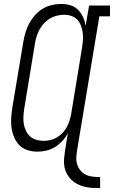

<svg xmlns="http://www.w3.org/2000/svg" viewBox="-20 -763 579 976"><path d="M489 193Q468 193 448 192Q428 191 408.5 186Q389 181 372 172Q355 163 341.5 149.5Q328 136 319 118.5Q310 101 307 81.5Q304 62 306 41Q308 20 311 0L325 -86Q314 -65 297 -46.5Q280 -28 259.5 -15.5Q239 -3 216 2.5Q193 8 170 8Q144 8 119.5 0Q95 -8 78 -25.5Q61 -43 51.5 -66Q42 -89 38.5 -114Q35 -139 37 -165.5Q39 -192 43 -218L99 -553Q103 -576 110 -599.5Q117 -623 129 -645Q141 -667 158.5 -686.5Q176 -706 198 -719Q220 -732 244 -737.5Q268 -743 292 -743Q316 -743 338.5 -736Q361 -729 377 -713Q393 -697 402.5 -675.5Q412 -654 415 -631L433 -735H539V-680H485L372 0Q369 19 368 38Q367 57 372.5 73.5Q378 90 389.5 104Q401 118 417 125.5Q433 133 451.5 135Q470 137 489 137ZM201 -47Q218 -47 236 -51Q254 -55 269.5 -64.5Q285 -74 298 -87.5Q311 -101 319.5 -117Q328 -133 333.5 -150.5Q339 -168 342 -185L397 -520Q400 -539 401.5 -558.5Q403 -578 400.5 -596.5Q398 -615 391.5 -632.5Q385 -650 373 -663Q361 -676 343 -682Q325 -688 306 -688Q288 -688 269.5 -683.5Q251 -679 234.5 -669.5Q218 -660 204.5 -645.5Q191 -631 181.5 -614Q172 -597 166.5 -579.5Q161 -562 158 -544L103 -209Q100 -189 99 -170Q98 -151 101 -133Q104 -115 112 -98Q120 -81 133 -69.5Q146 -58 164 -52.5Q182 -47 201 -47Z"/></svg>

Font: Iosevka Slab Light
Style: Italic
Weight: 300
Italic angle: -9°
Monospace: yes
Designer: Belleve Invis
Foundry: Belleve Invis
Version: Version 11.1.1; ttfautohint (v1.8.3)